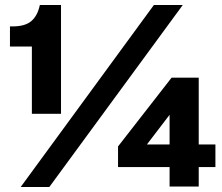

<svg xmlns="http://www.w3.org/2000/svg" viewBox="-20 -749 893 771"><path d="M108 -292V-562H20V-643H31Q81 -643 106 -664.5Q131 -686 140 -729H225V-292ZM63 2 598 -729H714L178 2ZM661 0V-78H454V-161L669 -437H778V-169H845V-78H778V0ZM570 -169H661V-288Z"/></svg>

Font: BDO Grotesk Black
Style: Regular
Weight: 900
Designer: Deni Anggara
Foundry: Lokal Container
Version: Version 2.000